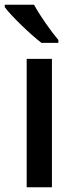

<svg xmlns="http://www.w3.org/2000/svg" viewBox="-29 -786 321 806"><path d="M114 -766H-9V-756C18 -719 98 -642 145 -606H216V-618C185 -655 138 -721 114 -766ZM189 0V-539H83V0Z"/></svg>

Font: Noto Sans Gunjala Gondi Medium
Style: Regular
Weight: 500
Designer: Ek Type
Foundry: Ek Type
Version: Version 1.004